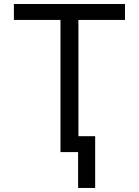

<svg xmlns="http://www.w3.org/2000/svg" viewBox="-20 -747 682 943"><path d="M48.3 -727.3H593.8V-649.1H365.1V-78.1H447.4V176.1H363.6V0H277V-649.1H48.3Z"/></svg>

Font: Fast_Sans-Dotted
Style: Regular
Weight: 400
Version: Version 3.018